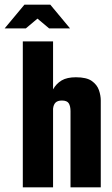

<svg xmlns="http://www.w3.org/2000/svg" viewBox="-66 -805 481 825"><path d="M32 -627H162V-421Q176 -446 199 -459.5Q222 -473 260 -473Q306 -473 328.5 -457Q351 -441 359 -418Q367 -395 367 -373V0H237V-327Q237 -349 229.5 -361Q222 -373 200 -373Q182 -373 173 -364.5Q164 -356 162 -338V0H32ZM-46 -683 39 -785H150L235 -683H145L95 -725L45 -683Z"/></svg>

Font: Smooch Sans ExtraBold
Style: Regular
Weight: 800
Designer: Robert E. Leuschke
Foundry: Robert E. Leuschke
Version: Version 1.010